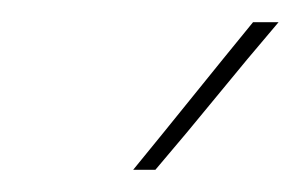

<svg xmlns="http://www.w3.org/2000/svg" viewBox="-20 -632 271 173"><path d="M100 -479H120Q149 -513 175.5 -545.5Q202 -578 231 -612H208Q181 -579 154 -545.5Q127 -512 100 -479Z"/></svg>

Font: Josefin Slab ExtraLight
Style: Italic
Weight: 250
Italic angle: -12°
Designer: Santiago Orozco
Foundry: Typemade
Version: Version 2.100